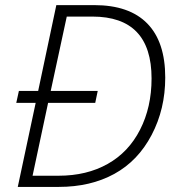

<svg xmlns="http://www.w3.org/2000/svg" viewBox="-20 -734 700 754"><path d="M628.9 -429.2Q628.9 -305.7 575.4 -203.9Q522 -102.1 428.7 -51Q335.4 0 210.9 0H49.8L120.1 -330.1H43.9L54.2 -377H129.9L201.2 -713.9H350.1Q487.8 -713.9 558.3 -641.8Q628.9 -569.8 628.9 -429.2ZM210 -43.9Q320.3 -43.9 402.6 -90.1Q484.9 -136.2 530 -224.6Q575.2 -313 575.2 -425.8Q575.2 -668.9 342.8 -668.9H242.2L179.2 -377H363.8L354 -330.1H168.9L107.9 -43.9Z"/></svg>

Font: TypoPRO Open Sans
Style: Italic
Weight: 300
Italic angle: -12°
Foundry: Ascender Corporation
Version: Version 1.10